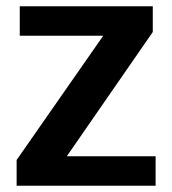

<svg xmlns="http://www.w3.org/2000/svg" viewBox="-20 -592 549 612"><path d="M43 -478V-572H467V-490L193 -94H476V0H33V-82L309 -478Z"/></svg>

Font: Sintony
Style: Bold
Weight: 700
Designer: Eduardo Rodriguez Tunni
Foundry: Eduardo Rodriguez Tunni
Version: Version 1.001